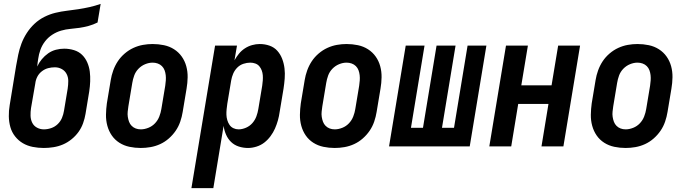

<svg xmlns="http://www.w3.org/2000/svg" viewBox="-20 -755 3540 990"><path d="M206 8Q177 8 149 2.5Q121 -3 98 -16.5Q75 -30 58 -51.5Q41 -73 33.5 -99.5Q26 -126 25.5 -155Q25 -184 30 -213L63 -415Q68 -444 74 -473Q80 -502 90.5 -530Q101 -558 118 -584.5Q135 -611 158 -632.5Q181 -654 209 -668Q237 -682 266 -689Q295 -696 324.5 -699.5Q354 -703 383.5 -707.5Q413 -712 442 -718.5Q471 -725 499 -735L483 -639Q461 -628 437.5 -621.5Q414 -615 390 -611.5Q366 -608 342.5 -606Q319 -604 295 -597Q271 -590 249.5 -576Q228 -562 212.5 -542Q197 -522 188.5 -498.5Q180 -475 177 -452Q175 -442 174 -432Q173 -422 172 -412Q181 -432 195.5 -449.5Q210 -467 228.5 -480Q247 -493 268.5 -498.5Q290 -504 311 -504Q337 -504 361.5 -496.5Q386 -489 403 -472.5Q420 -456 430 -433Q440 -410 443 -385.5Q446 -361 445 -335Q444 -309 440 -283L421 -168Q417 -144 408.5 -120Q400 -96 385 -75Q370 -54 349 -37Q328 -20 304.5 -10Q281 0 255.5 4Q230 8 206 8ZM206 -88Q225 -88 244 -94.5Q263 -101 277.5 -115Q292 -129 299.5 -147Q307 -165 310 -184L329 -298Q332 -318 332 -337.5Q332 -357 323.5 -373.5Q315 -390 298.5 -399Q282 -408 263 -408Q245 -408 228 -403.5Q211 -399 196 -387.5Q181 -376 172.5 -359.5Q164 -343 162 -325L140 -198Q137 -178 137.5 -158.5Q138 -139 146 -122.5Q154 -106 170.5 -97Q187 -88 206 -88Z M706 8Q676 8 647.5 2Q619 -4 595.5 -19Q572 -34 556.5 -56.5Q541 -79 533.5 -106.5Q526 -134 526.5 -163.5Q527 -193 531 -222L551 -342Q555 -367 564 -392Q573 -417 587.5 -439Q602 -461 623 -479Q644 -497 668 -508Q692 -519 717 -523.5Q742 -528 767 -528Q797 -528 825.5 -522Q854 -516 877.5 -501Q901 -486 917 -463.5Q933 -441 940.5 -413.5Q948 -386 947.5 -356.5Q947 -327 942 -298L922 -178Q918 -153 909.5 -128Q901 -103 886 -81Q871 -59 850.5 -41Q830 -23 806 -12Q782 -1 756.5 3.5Q731 8 706 8ZM706 -88Q725 -88 745 -96Q765 -104 779.5 -119.5Q794 -135 801.5 -154.5Q809 -174 812 -193L832 -313Q834 -327 835 -340.5Q836 -354 834.5 -367.5Q833 -381 828.5 -393Q824 -405 815 -414Q806 -423 793.5 -427.5Q781 -432 767 -432Q748 -432 728.5 -424Q709 -416 694 -400.5Q679 -385 672 -365.5Q665 -346 662 -327L642 -207Q640 -193 638.5 -179.5Q637 -166 639 -152.5Q641 -139 645.5 -127Q650 -115 659 -106Q668 -97 680 -92.5Q692 -88 706 -88Z M967 215 1089 -520H1202L1189 -444Q1199 -462 1212 -478Q1225 -494 1242.5 -505.5Q1260 -517 1280 -522.5Q1300 -528 1319 -528Q1346 -528 1370 -519.5Q1394 -511 1410 -493Q1426 -475 1435 -451.5Q1444 -428 1447 -402.5Q1450 -377 1448 -350.5Q1446 -324 1442 -298L1422 -178Q1419 -156 1413 -134.5Q1407 -113 1398 -92.5Q1389 -72 1375 -53Q1361 -34 1343 -20Q1325 -6 1302.5 1Q1280 8 1259 8Q1234 8 1211 0.5Q1188 -7 1171.5 -23Q1155 -39 1145.5 -61Q1136 -83 1133 -106L1080 215ZM1210 -88Q1229 -88 1248.5 -96.5Q1268 -105 1281.5 -120.5Q1295 -136 1302 -155Q1309 -174 1312 -193L1332 -313Q1334 -327 1335 -340.5Q1336 -354 1335 -367Q1334 -380 1329.5 -392Q1325 -404 1317 -413.5Q1309 -423 1296.5 -427.5Q1284 -432 1271 -432Q1253 -432 1235 -426Q1217 -420 1203.5 -406.5Q1190 -393 1182.5 -375.5Q1175 -358 1172 -340L1152 -220Q1150 -206 1148.5 -191.5Q1147 -177 1147.5 -163Q1148 -149 1152 -135.5Q1156 -122 1163.5 -111Q1171 -100 1183.5 -94Q1196 -88 1210 -88Z M1706 8Q1676 8 1647.5 2Q1619 -4 1595.5 -19Q1572 -34 1556.5 -56.5Q1541 -79 1533.5 -106.5Q1526 -134 1526.5 -163.5Q1527 -193 1531 -222L1551 -342Q1555 -367 1564 -392Q1573 -417 1587.5 -439Q1602 -461 1623 -479Q1644 -497 1668 -508Q1692 -519 1717 -523.5Q1742 -528 1767 -528Q1797 -528 1825.5 -522Q1854 -516 1877.5 -501Q1901 -486 1917 -463.5Q1933 -441 1940.5 -413.5Q1948 -386 1947.5 -356.5Q1947 -327 1942 -298L1922 -178Q1918 -153 1909.5 -128Q1901 -103 1886 -81Q1871 -59 1850.5 -41Q1830 -23 1806 -12Q1782 -1 1756.5 3.5Q1731 8 1706 8ZM1706 -88Q1725 -88 1745 -96Q1765 -104 1779.5 -119.5Q1794 -135 1801.5 -154.5Q1809 -174 1812 -193L1832 -313Q1834 -327 1835 -340.5Q1836 -354 1834.5 -367.5Q1833 -381 1828.5 -393Q1824 -405 1815 -414Q1806 -423 1793.5 -427.5Q1781 -432 1767 -432Q1748 -432 1728.5 -424Q1709 -416 1694 -400.5Q1679 -385 1672 -365.5Q1665 -346 1662 -327L1642 -207Q1640 -193 1638.5 -179.5Q1637 -166 1639 -152.5Q1641 -139 1645.5 -127Q1650 -115 1659 -106Q1668 -97 1680 -92.5Q1692 -88 1706 -88Z M1986 0 2072 -520H2169L2099 -96H2161L2231 -520H2329L2259 -96H2321L2391 -520H2488L2402 0Z M2503 0 2589 -520H2702L2668 -315H2824L2858 -520H2971L2885 0H2772L2808 -219H2652L2616 0Z M3206 8Q3176 8 3147.5 2Q3119 -4 3095.5 -19Q3072 -34 3056.5 -56.5Q3041 -79 3033.5 -106.5Q3026 -134 3026.5 -163.5Q3027 -193 3031 -222L3051 -342Q3055 -367 3064 -392Q3073 -417 3087.5 -439Q3102 -461 3123 -479Q3144 -497 3168 -508Q3192 -519 3217 -523.5Q3242 -528 3267 -528Q3297 -528 3325.5 -522Q3354 -516 3377.5 -501Q3401 -486 3417 -463.5Q3433 -441 3440.5 -413.5Q3448 -386 3447.5 -356.5Q3447 -327 3442 -298L3422 -178Q3418 -153 3409.5 -128Q3401 -103 3386 -81Q3371 -59 3350.5 -41Q3330 -23 3306 -12Q3282 -1 3256.5 3.5Q3231 8 3206 8ZM3206 -88Q3225 -88 3245 -96Q3265 -104 3279.5 -119.5Q3294 -135 3301.5 -154.5Q3309 -174 3312 -193L3332 -313Q3334 -327 3335 -340.5Q3336 -354 3334.5 -367.5Q3333 -381 3328.5 -393Q3324 -405 3315 -414Q3306 -423 3293.5 -427.5Q3281 -432 3267 -432Q3248 -432 3228.5 -424Q3209 -416 3194 -400.5Q3179 -385 3172 -365.5Q3165 -346 3162 -327L3142 -207Q3140 -193 3138.5 -179.5Q3137 -166 3139 -152.5Q3141 -139 3145.5 -127Q3150 -115 3159 -106Q3168 -97 3180 -92.5Q3192 -88 3206 -88Z"/></svg>

Font: Iosevka Term Curly Oblique
Style: Bold
Weight: 700
Italic angle: -9°
Designer: Belleve Invis
Foundry: Belleve Invis
Version: Version 32.3.0